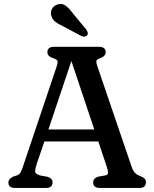

<svg xmlns="http://www.w3.org/2000/svg" viewBox="-20 -932 765 952"><path d="M240.5 -27.5Q240.5 0 207 0H55Q21.5 0 21.5 -27.5Q21.5 -44 44.5 -56L63 -62Q75.5 -66.5 81.2 -75.8Q87 -85 95.5 -111L261.5 -604Q267.5 -622.5 264.8 -630Q262 -637.5 245 -643Q215 -652.5 215 -672.5Q215 -700 248.5 -700H470.5Q504 -700 504 -672.5Q504 -652.5 473 -642Q461 -638 458.5 -630.8Q456 -623.5 461 -608.5L629 -116Q637 -90 646.8 -77.8Q656.5 -65.5 674.5 -59.5Q691.5 -52.5 697.5 -45.8Q703.5 -39 703.5 -27.5Q703.5 0 670.5 0H475Q442 0 442 -27.5Q442 -48 466.5 -56L503.5 -62.5Q516 -66 515.8 -76Q515.5 -86 508.5 -108L467.5 -230.5H200L162.5 -120.5Q154 -93.5 154.2 -81.8Q154.5 -70 178.5 -62L215.5 -55.5Q240.5 -48 240.5 -27.5ZM220 -290H447.5L334 -629.5ZM344 -862.5 408 -785.5Q412.5 -778 414.8 -770.8Q417 -763.5 412 -757Q407.5 -751.5 399.5 -750.5Q391.5 -749.5 384.5 -753L292 -802Q268 -813 253.8 -824.5Q239.5 -836 234.5 -853.5Q229 -871 237.5 -887.5Q246 -904 265.5 -910Q289.5 -917 307.2 -902.8Q325 -888.5 344 -862.5Z"/></svg>

Font: Fraunces 9pt SuperSoft
Style: Regular
Weight: 400
Version: Version 1.000;[b76b70a41]